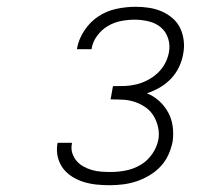

<svg xmlns="http://www.w3.org/2000/svg" viewBox="-20 -863 640 566"><path d="M303 -317Q283 -317 264 -319Q245 -321 227 -326.5Q209 -332 193 -342Q177 -352 166 -366.5Q155 -381 150.5 -399.5Q146 -418 149 -438L150 -442H192V-440Q189 -425 193 -412Q197 -399 205.5 -389Q214 -379 225.5 -372.5Q237 -366 250.5 -362Q264 -358 278.5 -357Q293 -356 307 -356Q329 -356 351.5 -360.5Q374 -365 394.5 -377Q415 -389 429 -409.5Q443 -430 447 -452Q450 -470 446 -488Q442 -506 433 -521Q424 -536 410 -546Q396 -556 379 -562Q362 -568 343.5 -569Q325 -570 306 -570L313 -609Q330 -609 347 -609.5Q364 -610 381 -614Q398 -618 414.5 -626.5Q431 -635 444.5 -647.5Q458 -660 466.5 -676Q475 -692 478 -709Q482 -730 475.5 -750Q469 -770 454 -782.5Q439 -795 418.5 -800Q398 -805 377 -805Q357 -805 336.5 -801Q316 -797 297.5 -786Q279 -775 266 -757Q253 -739 250 -719V-718H207V-720Q212 -748 229 -773.5Q246 -799 270.5 -815Q295 -831 323.5 -837Q352 -843 380 -843Q400 -843 419.5 -840Q439 -837 456.5 -829.5Q474 -822 488.5 -809.5Q503 -797 511 -780.5Q519 -764 521.5 -744Q524 -724 520 -704Q517 -685 508 -666Q499 -647 484.5 -631.5Q470 -616 451 -605Q432 -594 413 -588Q433 -580 449 -565.5Q465 -551 475.5 -532Q486 -513 489 -491Q492 -469 489 -446Q485 -426 476.5 -407Q468 -388 453.5 -372.5Q439 -357 420.5 -346Q402 -335 382.5 -328.5Q363 -322 343 -319.5Q323 -317 303 -317Z"/></svg>

Font: Iosevka Aile XLt Obl
Style: Regular
Weight: 200
Italic angle: -9°
Designer: Belleve Invis
Foundry: Belleve Invis
Version: Version 31.1.0; ttfautohint (v1.8.4)